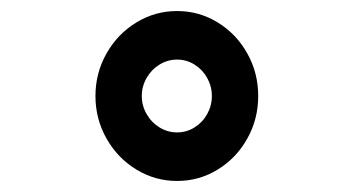

<svg xmlns="http://www.w3.org/2000/svg" viewBox="-20 -758 640 348"><path d="M153 -584Q153 -625.5 173 -661Q193 -696.5 227 -717.2Q261 -738 301 -738Q341 -738 374.8 -717.2Q408.5 -696.5 428.2 -661.2Q448 -626 448 -584Q448 -542 428.2 -506.8Q408.5 -471.5 374.8 -450.8Q341 -430 301 -430Q261 -430 227 -450.8Q193 -471.5 173 -507Q153 -542.5 153 -584ZM364 -584Q364 -601.5 355.5 -616.8Q347 -632 332.5 -641Q318 -650 301 -650Q284 -650 269.2 -641Q254.5 -632 245.8 -616.8Q237 -601.5 237 -584Q237 -566.5 245.8 -551.2Q254.5 -536 269.2 -527Q284 -518 301 -518Q318 -518 332.5 -527Q347 -536 355.5 -551.2Q364 -566.5 364 -584Z"/></svg>

Font: JuliaMono Black
Style: Regular
Weight: 900
Monospace: yes
Designer: cormullion
Foundry: corm
Version: Version 0.054; ttfautohint (v1.8.4)